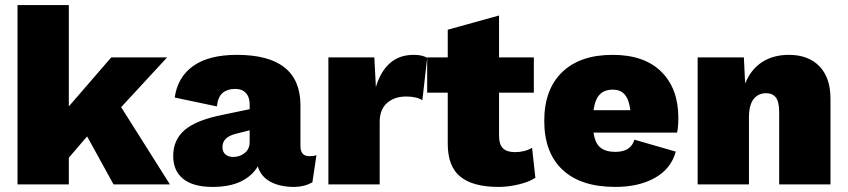

<svg xmlns="http://www.w3.org/2000/svg" viewBox="-20 -726 3338 756"><path d="M323 -189 251 -105V0H49V-706H251V-307L418 -500H638L457 -304L649 0H427Z M1226 -115 1210 -8Q1177 10 1139 10Q1082 10 1044.5 -10.5Q1007 -31 995 -71Q973 -33 928.5 -11.5Q884 10 817 10Q741 10 701.5 -21.5Q662 -53 662 -112Q662 -175 707 -214Q752 -253 857 -274L963 -296V-315Q963 -344 948 -360Q933 -376 906 -376Q876 -376 857 -360.5Q838 -345 834 -307L668 -342Q679 -422 740.5 -466Q802 -510 913 -510Q1163 -510 1163 -311V-151Q1163 -111 1198 -111Q1215 -111 1226 -115ZM963 -167V-213L908 -199Q856 -186 856 -147Q856 -128 867.5 -118Q879 -108 898 -108Q924 -108 943.5 -123.5Q963 -139 963 -167Z M1662 -498 1643 -331Q1634 -338 1617 -342Q1600 -346 1580 -346Q1533 -346 1504 -320.5Q1475 -295 1475 -246V0H1273V-500H1454L1460 -383Q1478 -444 1515 -477Q1552 -510 1609 -510Q1644 -510 1662 -498Z M2088 -26Q2064 -10 2023 0Q1982 10 1943 10Q1843 10 1793 -30Q1743 -70 1743 -160V-361H1662V-500H1743V-609L1945 -665V-500H2082V-361H1945V-192Q1945 -157 1960.5 -142Q1976 -127 2008 -127Q2046 -127 2075 -144Z M2646 -204H2317Q2323 -162 2344 -145Q2365 -128 2403 -128Q2464 -128 2478 -176L2641 -129Q2622 -61 2558.5 -25.5Q2495 10 2403 10Q2267 10 2195 -57.5Q2123 -125 2123 -250Q2123 -374 2193.5 -442Q2264 -510 2392 -510Q2517 -510 2584 -443.5Q2651 -377 2651 -262Q2651 -226 2646 -204ZM2317 -292H2462Q2457 -333 2440.5 -353Q2424 -373 2393 -373Q2360 -373 2341.5 -354Q2323 -335 2317 -292Z M3250 -338V0H3048V-284Q3048 -325 3035 -342Q3022 -359 2997 -359Q2965 -359 2947 -335.5Q2929 -312 2929 -263V0H2727V-500H2909L2914 -397Q2936 -452 2980 -481Q3024 -510 3086 -510Q3163 -510 3206.5 -465Q3250 -420 3250 -338Z"/></svg>

Font: Work Sans ExtraBold
Style: Regular
Weight: 800
Designer: Wei Huang
Foundry: Wei Huang
Version: Version 1.500